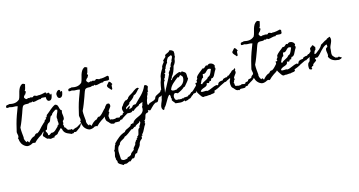

<svg xmlns="http://www.w3.org/2000/svg" viewBox="-199 -1772 6209 3324"><g transform="rotate(-15 2906.0 -110.0)"><path d="M694.3 -706.1Q680.7 -691.4 664.1 -690.9Q647.5 -690.4 631.3 -693.4Q615.2 -696.3 600.1 -695.8Q585 -695.3 574.2 -679.7Q558.6 -683.6 542 -681.2Q525.4 -678.7 507.8 -674.3Q490.2 -669.9 472.7 -666Q455.1 -662.1 437.5 -663.1L420.9 -679.7Q414.1 -668.9 401.9 -666.5Q389.6 -664.1 377.9 -671.9Q357.4 -658.2 336.9 -659.2Q316.4 -660.2 296.9 -660.6Q277.3 -661.1 260.3 -652.8Q243.2 -644.5 231.4 -612.3Q222.7 -589.8 214.8 -566.9Q207 -543.9 199.2 -521.5Q177.7 -462.9 155.8 -405.8Q133.8 -348.6 106.4 -293Q104.5 -249 108.4 -204.1Q112.3 -159.2 117.2 -115.2Q113.3 -103.5 114.7 -90.8Q116.2 -78.1 121.1 -65.4Q126 -52.7 132.8 -41.5Q139.6 -30.3 147.5 -21.5L165 -38.1L189.5 -3.9Q199.2 -16.6 212.4 -30.8Q225.6 -44.9 240.2 -57.1Q254.9 -69.3 271 -77.6Q287.1 -85.9 303.7 -88.9Q310.5 -95.7 316.4 -103.5Q322.3 -111.3 329.1 -116.7Q335.9 -122.1 344.2 -124.5Q352.5 -127 364.3 -123Q395.5 -140.6 419.9 -167.5Q444.3 -194.3 468.8 -221.2Q493.2 -248 520 -270.5Q546.9 -293 583 -301.8Q559.6 -245.1 523.4 -191.9Q487.3 -138.7 442.4 -96.7Q430.7 -83 413.1 -72.3Q405.3 -67.4 396.5 -62Q387.7 -56.6 379.9 -51.8Q353.5 -34.2 329.1 -14.2Q304.7 5.9 282.2 30.3Q279.3 24.4 274.4 22.5Q269.5 20.5 263.2 20.5Q256.8 20.5 250.5 21.5Q244.1 22.5 239.3 21.5Q220.7 35.2 190.9 43.5Q161.1 51.8 137.7 46.9Q130.9 44.9 119.1 39.6Q107.4 34.2 101.6 30.3Q63.5 4.9 44.4 -32.7Q25.4 -70.3 23.4 -115.2L15.6 -123Q28.3 -134.8 31.7 -146.5Q35.2 -158.2 33.7 -170.4Q32.2 -182.6 28.8 -195.8Q25.4 -209 24.4 -222.7Q23.4 -231.4 24.9 -237.3Q26.4 -243.2 28.3 -251Q36.1 -282.2 43 -312Q49.8 -341.8 57.6 -372.1Q77.1 -446.3 103 -519Q128.9 -591.8 157.2 -663.1Q141.6 -668.9 126 -670.4Q110.4 -671.9 94.2 -671.9Q78.1 -671.9 62 -672.9Q45.9 -673.8 30.3 -679.7Q23.4 -682.6 23.4 -683.1Q23.4 -683.6 15.6 -683.6Q10.7 -683.6 2 -682.1Q-6.8 -680.7 -15.6 -680.7Q-24.4 -680.7 -31.7 -682.6Q-39.1 -684.6 -40 -691.4V-701.2Q-39.1 -716.8 -33.2 -722.2Q-27.3 -727.5 -18.6 -729Q-9.8 -730.5 1 -731Q11.7 -731.4 21.5 -737.3Q48.8 -731.4 73.2 -729Q97.7 -726.6 120.6 -729.5Q143.6 -732.4 165.5 -742.2Q187.5 -752 209 -771.5Q224.6 -801.8 232.4 -836.4Q240.2 -871.1 250.5 -904.8Q260.7 -938.5 277.3 -967.3Q293.9 -996.1 328.1 -1015.6Q343.8 -1017.6 355.5 -1011.7Q367.2 -1005.9 378.9 -999Q374 -985.4 371.1 -970.7Q368.2 -956.1 364.7 -941.4Q361.3 -926.8 356.4 -913.1Q351.6 -899.4 341.8 -887.7Q354.5 -882.8 356.4 -876Q358.4 -869.1 354.5 -861.3Q350.6 -853.5 344.7 -844.7Q338.9 -835.9 337.9 -829.1Q327.1 -828.1 319.8 -815.4Q312.5 -802.7 304.7 -795.9Q296.9 -779.3 307.6 -767.6Q318.4 -755.9 327.1 -745.1Q335.9 -742.2 344.7 -744.6Q353.5 -747.1 360.8 -750Q368.2 -752.9 375 -752.9Q381.8 -752.9 387.7 -745.1Q397.5 -755.9 407.2 -754.4Q417 -752.9 426.8 -749.5Q436.5 -746.1 446.3 -746.6Q456.1 -747.1 464.8 -761.7Q476.6 -767.6 486.8 -764.6Q497.1 -761.7 505.9 -757.3Q514.6 -752.9 522.9 -750.5Q531.2 -748 540 -753.9Q554.7 -752 572.8 -752.9Q590.8 -753.9 608.9 -756.8Q627 -759.8 645 -764.2Q663.1 -768.6 677.7 -771.5Q692.4 -762.7 695.3 -755.9Q698.2 -749 696.8 -742.2Q695.3 -735.4 692.9 -727.1Q690.4 -718.8 694.3 -706.1Z M1144.5 -102.5Q1130.9 -79.1 1123.5 -64.9Q1116.2 -50.8 1108.9 -41.5Q1101.6 -32.2 1092.3 -24.9Q1083 -17.6 1066.4 -6.8Q1055.7 2.9 1044.9 9.8Q1036.1 16.6 1027.8 21.5Q1019.5 26.4 1014.6 26.4Q1012.7 26.4 1010.7 25.9Q1008.8 25.4 1006.8 25.4Q1001 25.4 995.6 25.9Q990.2 26.4 986.3 18.6Q983.4 21.5 981.4 25.4Q979.5 29.3 977.5 32.7Q975.6 36.1 972.2 38.1Q968.8 40 962.9 38.1L958 32.2L943.4 44.9Q916 31.2 891.1 22Q866.2 12.7 846.7 0Q827.1 -12.7 813.5 -32.7Q799.8 -52.7 793.9 -87.9Q789.1 -93.8 783.2 -98.1Q777.3 -102.5 769.5 -100.6Q759.8 -84 746.1 -72.3Q732.4 -60.5 718.8 -46.9Q713.9 -42 710.9 -36.1Q708 -30.3 703.1 -25.4Q695.3 -16.6 684.6 -13.2Q673.8 -9.8 663.1 -6.8Q652.3 -3.9 643.1 2.9Q633.8 9.8 629.9 26.4Q618.2 19.5 606.4 22.5Q597.7 24.4 587.9 26.9Q578.1 29.3 568.8 29.8Q559.6 30.3 550.8 27.3Q542 24.4 535.2 14.6Q521.5 20.5 509.8 14.2Q498 7.8 487.8 -3.4Q477.5 -14.6 467.8 -27.3Q458 -40 449.2 -45.9Q443.4 -61.5 449.7 -72.8Q456.1 -84 463.4 -94.2Q470.7 -104.5 473.6 -114.7Q476.6 -125 464.8 -139.6Q474.6 -154.3 482.4 -170.4Q490.2 -186.5 498.5 -202.6Q506.8 -218.8 516.1 -233.9Q525.4 -249 539.1 -259.8Q533.2 -266.6 533.2 -272.9Q533.2 -279.3 536.1 -285.6Q539.1 -292 543 -298.3Q546.9 -304.7 548.8 -310.5L577.1 -324.2L570.3 -347.7Q581.1 -345.7 586.4 -348.6Q591.8 -351.6 594.2 -357.4Q596.7 -363.3 598.1 -370.6Q599.6 -377.9 602.5 -383.8Q607.4 -392.6 617.2 -396.5Q637.7 -412.1 657.7 -429.7Q677.7 -447.3 697.8 -463.9Q717.8 -480.5 739.3 -495.6Q760.7 -510.7 786.1 -521.5Q803.7 -518.6 814 -510.7Q824.2 -502.9 829.6 -492.2Q835 -481.4 837.9 -468.3Q840.8 -455.1 843.8 -442.4Q848.6 -425.8 855.5 -414.1Q862.3 -402.3 878.9 -394.5Q865.2 -371.1 868.2 -348.1Q871.1 -325.2 874 -299.8Q877 -276.4 873.5 -253.9Q870.1 -231.4 844.7 -213.9Q842.8 -207 843.8 -199.2Q844.7 -191.4 844.7 -183.6Q844.7 -175.8 841.8 -168.9Q838.9 -162.1 831.1 -158.2Q839.8 -147.5 840.3 -136.7Q840.8 -126 841.3 -116.2Q841.8 -106.4 846.2 -98.6Q850.6 -90.8 867.2 -86.9Q870.1 -74.2 872.6 -67.9Q875 -61.5 878.4 -57.6Q881.8 -53.7 887.7 -50.3Q893.6 -46.9 903.3 -40Q911.1 -38.1 920.9 -40Q930.7 -42 936.5 -34.2Q941.4 -39.1 948.2 -39.6Q955.1 -40 960.9 -39.1L973.6 -17.6Q984.4 -25.4 998 -31.2Q1011.7 -37.1 1024.4 -41Q1039.1 -44.9 1053.7 -47.9ZM769.5 -436.5Q760.7 -428.7 748 -420.9Q735.4 -413.1 723.1 -404.3Q710.9 -395.5 702.1 -385.3Q693.4 -375 691.4 -361.3Q668.9 -357.4 660.2 -342.8Q651.4 -328.1 645.5 -310.5Q639.6 -293 632.8 -275.9Q626 -258.8 608.4 -249Q602.5 -245.1 597.7 -245.1Q598.6 -245.1 591.8 -241.2Q581.1 -233.4 573.2 -221.7Q565.4 -210 560.1 -196.3Q554.7 -182.6 550.3 -168.5Q545.9 -154.3 542 -142.6Q528.3 -140.6 521.5 -136.7Q514.6 -132.8 513.2 -128.4Q511.7 -124 513.7 -118.2Q515.6 -112.3 519.5 -105.5Q523.4 -99.6 527.8 -91.8Q532.2 -84 535.2 -76.2Q538.1 -68.4 538.6 -60.5Q539.1 -52.7 534.2 -45.9Q547.9 -35.2 560.5 -41.5Q573.2 -47.9 584 -55.7Q587.9 -58.6 592.3 -62Q596.7 -65.4 601.6 -67.4Q624 -62.5 642.6 -70.3Q661.1 -78.1 676.8 -91.8Q692.4 -105.5 707 -121.1Q721.7 -136.7 736.3 -148.4L728.5 -156.2Q746.1 -161.1 753.4 -169.4Q760.7 -177.7 762.7 -188.5Q764.6 -199.2 762.7 -211.4Q760.7 -223.6 759.8 -237.3Q758.8 -245.1 759.3 -252.4Q759.8 -259.8 762.7 -267.6Q754.9 -290 760.3 -310.5Q765.6 -331.1 774.9 -350.1Q784.2 -369.1 793 -388.7Q801.8 -408.2 801.8 -429.7ZM776.4 -720.7Q775.4 -706.1 772 -687Q768.6 -668 761.2 -650.9Q753.9 -633.8 740.7 -622.6Q727.5 -611.3 708 -613.3Q696.3 -614.3 688.5 -619.6Q680.7 -625 676.3 -633.8Q671.9 -642.6 669.4 -652.8Q667 -663.1 667 -672.9V-694.3Q669.9 -707 682.6 -724.1Q695.3 -741.2 710 -749Q724.6 -756.8 736.3 -749.5Q748 -742.2 749 -707Q754.9 -711.9 760.7 -718.3Q766.6 -724.6 776.4 -720.7ZM965.8 -720.7Q964.8 -706.1 961.9 -687Q959 -668 951.2 -650.9Q943.4 -633.8 930.7 -622.6Q918 -611.3 898.4 -613.3Q886.7 -614.3 878.9 -619.6Q871.1 -625 866.7 -633.8Q862.3 -642.6 859.9 -652.8Q857.4 -663.1 857.4 -672.9Q856.4 -675.8 856.9 -684.1Q857.4 -692.4 857.4 -694.3Q860.4 -707 873 -724.1Q885.7 -741.2 900.4 -749Q915 -756.8 926.8 -749.5Q938.5 -742.2 939.5 -707Q945.3 -711.9 951.2 -718.3Q957 -724.6 965.8 -720.7Z M1809.6 -706.1Q1795.9 -691.4 1779.3 -690.9Q1762.7 -690.4 1746.6 -693.4Q1730.5 -696.3 1715.3 -695.8Q1700.2 -695.3 1689.5 -679.7Q1673.8 -683.6 1657.2 -681.2Q1640.6 -678.7 1623 -674.3Q1605.5 -669.9 1587.9 -666Q1570.3 -662.1 1552.7 -663.1L1536.1 -679.7Q1529.3 -668.9 1517.1 -666.5Q1504.9 -664.1 1493.2 -671.9Q1472.7 -658.2 1452.1 -659.2Q1431.6 -660.2 1412.1 -660.6Q1392.6 -661.1 1375.5 -652.8Q1358.4 -644.5 1346.7 -612.3Q1337.9 -589.8 1330.1 -566.9Q1322.3 -543.9 1314.5 -521.5Q1293 -462.9 1271 -405.8Q1249 -348.6 1221.7 -293Q1219.7 -249 1223.6 -204.1Q1227.5 -159.2 1232.4 -115.2Q1228.5 -103.5 1230 -90.8Q1231.4 -78.1 1236.3 -65.4Q1241.2 -52.7 1248 -41.5Q1254.9 -30.3 1262.7 -21.5L1280.3 -38.1L1304.7 -3.9Q1314.5 -16.6 1327.6 -30.8Q1340.8 -44.9 1355.5 -57.1Q1370.1 -69.3 1386.2 -77.6Q1402.3 -85.9 1418.9 -88.9Q1425.8 -95.7 1431.6 -103.5Q1437.5 -111.3 1444.3 -116.7Q1451.2 -122.1 1459.5 -124.5Q1467.8 -127 1479.5 -123Q1510.7 -140.6 1535.2 -167.5Q1559.6 -194.3 1584 -221.2Q1608.4 -248 1635.3 -270.5Q1662.1 -293 1698.2 -301.8Q1674.8 -245.1 1638.7 -191.9Q1602.5 -138.7 1557.6 -96.7Q1545.9 -83 1528.3 -72.3Q1520.5 -67.4 1511.7 -62Q1502.9 -56.6 1495.1 -51.8Q1468.8 -34.2 1444.3 -14.2Q1419.9 5.9 1397.5 30.3Q1394.5 24.4 1389.6 22.5Q1384.8 20.5 1378.4 20.5Q1372.1 20.5 1365.7 21.5Q1359.4 22.5 1354.5 21.5Q1335.9 35.2 1306.2 43.5Q1276.4 51.8 1252.9 46.9Q1246.1 44.9 1234.4 39.6Q1222.7 34.2 1216.8 30.3Q1178.7 4.9 1159.7 -32.7Q1140.6 -70.3 1138.7 -115.2L1130.9 -123Q1143.6 -134.8 1147 -146.5Q1150.4 -158.2 1148.9 -170.4Q1147.5 -182.6 1144 -195.8Q1140.6 -209 1139.6 -222.7Q1138.7 -231.4 1140.1 -237.3Q1141.6 -243.2 1143.6 -251Q1151.4 -282.2 1158.2 -312Q1165 -341.8 1172.9 -372.1Q1192.4 -446.3 1218.3 -519Q1244.1 -591.8 1272.5 -663.1Q1256.8 -668.9 1241.2 -670.4Q1225.6 -671.9 1209.5 -671.9Q1193.4 -671.9 1177.2 -672.9Q1161.1 -673.8 1145.5 -679.7Q1138.7 -682.6 1138.7 -683.1Q1138.7 -683.6 1130.9 -683.6Q1126 -683.6 1117.2 -682.1Q1108.4 -680.7 1099.6 -680.7Q1090.8 -680.7 1083.5 -682.6Q1076.2 -684.6 1075.2 -691.4V-701.2Q1076.2 -716.8 1082 -722.2Q1087.9 -727.5 1096.7 -729Q1105.5 -730.5 1116.2 -731Q1127 -731.4 1136.7 -737.3Q1164.1 -731.4 1188.5 -729Q1212.9 -726.6 1235.8 -729.5Q1258.8 -732.4 1280.8 -742.2Q1302.7 -752 1324.2 -771.5Q1339.8 -801.8 1347.7 -836.4Q1355.5 -871.1 1365.7 -904.8Q1376 -938.5 1392.6 -967.3Q1409.2 -996.1 1443.4 -1015.6Q1459 -1017.6 1470.7 -1011.7Q1482.4 -1005.9 1494.1 -999Q1489.3 -985.4 1486.3 -970.7Q1483.4 -956.1 1480 -941.4Q1476.6 -926.8 1471.7 -913.1Q1466.8 -899.4 1457 -887.7Q1469.7 -882.8 1471.7 -876Q1473.6 -869.1 1469.7 -861.3Q1465.8 -853.5 1460 -844.7Q1454.1 -835.9 1453.1 -829.1Q1442.4 -828.1 1435.1 -815.4Q1427.7 -802.7 1419.9 -795.9Q1412.1 -779.3 1422.9 -767.6Q1433.6 -755.9 1442.4 -745.1Q1451.2 -742.2 1460 -744.6Q1468.8 -747.1 1476.1 -750Q1483.4 -752.9 1490.2 -752.9Q1497.1 -752.9 1502.9 -745.1Q1512.7 -755.9 1522.5 -754.4Q1532.2 -752.9 1542 -749.5Q1551.8 -746.1 1561.5 -746.6Q1571.3 -747.1 1580.1 -761.7Q1591.8 -767.6 1602.1 -764.6Q1612.3 -761.7 1621.1 -757.3Q1629.9 -752.9 1638.2 -750.5Q1646.5 -748 1655.3 -753.9Q1669.9 -752 1688 -752.9Q1706.1 -753.9 1724.1 -756.8Q1742.2 -759.8 1760.3 -764.2Q1778.3 -768.6 1793 -771.5Q1807.6 -762.7 1810.5 -755.9Q1813.5 -749 1812 -742.2Q1810.5 -735.4 1808.1 -727.1Q1805.7 -718.8 1809.6 -706.1Z M1839.8 -609.4Q1822.3 -602.5 1820.3 -588.9Q1818.4 -575.2 1818.8 -560.5Q1819.3 -545.9 1817.4 -533.2Q1815.4 -520.5 1797.9 -516.6Q1791 -528.3 1780.8 -538.6Q1770.5 -548.8 1760.7 -559.1Q1751 -569.3 1745.1 -581.1Q1739.3 -592.8 1741.2 -609.4L1790 -666Q1801.8 -662.1 1808.6 -656.2Q1815.4 -650.4 1820.3 -642.6Q1825.2 -634.8 1829.6 -626.5Q1834 -618.2 1839.8 -609.4ZM2029.3 -171.9Q2030.3 -150.4 2025.9 -141.6Q2021.5 -132.8 2015.6 -127.4Q2009.8 -122.1 2005.4 -115.7Q2001 -109.4 2001 -93.8Q1978.5 -69.3 1964.8 -58.1Q1951.2 -46.9 1938.5 -39.6Q1925.8 -32.2 1910.2 -23.4Q1894.5 -14.6 1867.2 3.9L1860.4 4.9Q1857.4 19.5 1850.1 22Q1842.8 24.4 1833.5 24.4Q1824.2 24.4 1815.4 26.4Q1806.6 28.3 1800.8 43Q1784.2 47.9 1772.5 46.9Q1760.7 45.9 1742.2 45.9Q1736.3 45.9 1727.1 44.9Q1717.8 43.9 1711.9 45.9Q1708 46.9 1703.6 51.3Q1699.2 55.7 1694.3 58.6Q1689.5 61.5 1684.6 61Q1679.7 60.5 1675.8 52.7Q1664.1 55.7 1654.3 52.7Q1644.5 49.8 1635.7 43Q1627 36.1 1619.6 26.9Q1612.3 17.6 1605.5 9.8Q1600.6 3.9 1594.7 -1Q1588.9 -5.9 1584 -10.7Q1573.2 -21.5 1568.4 -38.1Q1563.5 -54.7 1562.5 -72.3Q1561.5 -89.8 1563.5 -107.4Q1565.4 -125 1569.3 -138.7Q1578.1 -147.5 1581.5 -158.7Q1585 -169.9 1587.4 -181.6Q1589.8 -193.4 1593.3 -204.6Q1596.7 -215.8 1605.5 -224.6Q1605.5 -237.3 1609.9 -248Q1614.3 -258.8 1621.6 -268.6Q1628.9 -278.3 1638.2 -286.6Q1647.5 -294.9 1655.3 -302.7Q1663.1 -302.7 1670.9 -303.2Q1678.7 -303.7 1685.5 -302.2Q1692.4 -300.8 1697.3 -296.4Q1702.1 -292 1705.1 -282.2Q1711.9 -255.9 1701.7 -239.7Q1691.4 -223.6 1678.7 -209Q1666 -194.3 1658.2 -178.7Q1650.4 -163.1 1662.1 -138.7Q1651.4 -138.7 1647.9 -132.8Q1644.5 -127 1643.1 -119.6Q1641.6 -112.3 1638.7 -105.5Q1635.7 -98.6 1627 -95.7Q1632.8 -89.8 1633.3 -75.2Q1633.8 -60.5 1636.2 -47.4Q1638.7 -34.2 1645 -26.4Q1651.4 -18.6 1668.9 -25.4Q1681.6 -14.6 1699.7 -16.6Q1717.8 -18.6 1733.4 -17.6Q1747.1 -26.4 1756.8 -26.9Q1766.6 -27.3 1775.4 -24.9Q1784.2 -22.5 1793.9 -20.5Q1803.7 -18.6 1817.4 -23.4Q1821.3 -40 1831.1 -43Q1840.8 -45.9 1850.6 -46.4Q1860.4 -46.9 1868.7 -49.8Q1877 -52.7 1879.9 -69.3Q1887.7 -79.1 1898.4 -80.6Q1909.2 -82 1920.4 -84Q1931.6 -85.9 1940.9 -92.3Q1950.2 -98.6 1954.1 -117.2Q1970.7 -129.9 1978 -136.2Q1985.4 -142.6 1990.2 -146.5Q1995.1 -150.4 2002.9 -155.3Q2010.7 -160.2 2029.3 -171.9Z M2654.3 -279.3Q2643.6 -265.6 2637.7 -249Q2631.8 -232.4 2623.5 -217.8Q2615.2 -203.1 2603 -193.4Q2590.8 -183.6 2569.3 -184.6Q2553.7 -178.7 2546.4 -163.6Q2539.1 -148.4 2532.2 -133.3Q2525.4 -118.2 2514.6 -108.9Q2503.9 -99.6 2482.4 -106.4Q2455.1 -94.7 2433.1 -75.7Q2411.1 -56.6 2391.6 -36.1Q2384.8 -29.3 2376 -19Q2367.2 -8.8 2359.4 -3.9Q2352.5 0 2345.7 -2.9Q2338.9 -5.9 2333 -9.3Q2327.1 -12.7 2321.8 -12.7Q2316.4 -12.7 2312.5 -3.9Q2319.3 9.8 2315.4 15.1Q2311.5 20.5 2302.7 23.4Q2293.9 26.4 2284.2 28.3Q2274.4 30.3 2268.6 35.2Q2256.8 45.9 2252 61.5Q2247.1 77.1 2243.2 92.8Q2239.3 108.4 2231.9 122.6Q2224.6 136.7 2208 144.5Q2217.8 151.4 2216.3 158.2Q2214.8 165 2210.9 172.4Q2207 179.7 2205.6 186.5Q2204.1 193.4 2212.9 200.2Q2198.2 218.8 2187 240.2Q2175.8 261.7 2165 283.7Q2154.3 305.7 2142.1 326.7Q2129.9 347.7 2111.3 364.3L2114.3 387.7Q2099.6 383.8 2096.2 388.7Q2092.8 393.6 2092.8 402.3Q2092.8 411.1 2093.3 420.4Q2093.8 429.7 2086.9 434.6Q2084 438.5 2080.6 440.4Q2077.1 442.4 2074.2 445.3Q2043 468.8 2031.2 504.9Q2029.3 510.7 2028.3 516.6Q2027.3 522.5 2025.4 529.3Q2020.5 543 2009.8 557.6Q1999 572.3 1986.3 587.9Q1973.6 603.5 1961.9 620.6Q1950.2 637.7 1943.4 655.3Q1927.7 653.3 1918.5 658.7Q1909.2 664.1 1903.3 673.3Q1897.5 682.6 1893.6 693.4Q1889.6 704.1 1883.3 712.4Q1877 720.7 1866.7 725.1Q1856.4 729.5 1839.8 724.6L1795.9 764.6Q1784.2 757.8 1772.9 761.7Q1761.7 765.6 1750.5 772.5Q1739.3 779.3 1728 783.2Q1716.8 787.1 1704.1 780.3Q1697.3 788.1 1692.4 788.6Q1687.5 789.1 1680.7 780.3L1666 795.9Q1654.3 786.1 1637.2 777.8Q1620.1 769.5 1605.5 759.3Q1590.8 749 1582 735.8Q1573.2 722.7 1579.1 702.1Q1577.1 696.3 1572.8 689.5Q1568.4 682.6 1565.4 675.3Q1562.5 668 1561.5 660.6Q1560.5 653.3 1565.4 647.5Q1556.6 630.9 1559.1 613.8Q1561.5 596.7 1566.4 580.1Q1571.3 563.5 1574.2 546.9Q1577.1 530.3 1568.4 513.7Q1580.1 504.9 1585.4 491.2Q1590.8 477.5 1595.2 462.9Q1599.6 448.2 1604.5 434.6Q1609.4 420.9 1621.1 412.1L1620.1 396.5Q1666 347.7 1717.3 307.1Q1768.6 266.6 1833 247.1Q1845.7 224.6 1866.2 214.4Q1886.7 204.1 1907.7 195.8Q1928.7 187.5 1946.3 175.3Q1963.9 163.1 1972.7 136.7Q1977.5 147.5 1982.4 146Q1987.3 144.5 1992.7 141.1Q1998 137.7 2002.9 136.2Q2007.8 134.8 2012.7 144.5Q2022.5 115.2 2044.4 97.7Q2066.4 80.1 2093.3 66.9Q2120.1 53.7 2147.5 41.5Q2174.8 29.3 2195.8 11.7Q2216.8 -5.9 2227.5 -31.7Q2238.3 -57.6 2232.4 -98.6Q2241.2 -104.5 2244.1 -113.8Q2247.1 -123 2248.5 -132.8Q2250 -142.6 2252.9 -150.4Q2255.9 -158.2 2265.6 -161.1Q2258.8 -171.9 2249 -170.9Q2239.3 -169.9 2229 -165Q2218.8 -160.2 2210 -155.3Q2201.2 -150.4 2195.3 -153.3Q2192.4 -139.6 2183.1 -133.8Q2173.8 -127.9 2163.1 -123.5Q2152.3 -119.1 2140.6 -114.3Q2128.9 -109.4 2122.1 -98.6Q2113.3 -102.5 2106 -95.2Q2098.6 -87.9 2091.3 -79.6Q2084 -71.3 2075.2 -67.4Q2066.4 -63.5 2054.7 -75.2Q2048.8 -59.6 2035.6 -54.7Q2022.5 -49.8 2006.8 -49.8Q1991.2 -49.8 1975.1 -51.8Q1959 -53.7 1946.3 -50.8L1929.7 -67.4Q1927.7 -62.5 1923.3 -59.6Q1918.9 -56.6 1914.1 -58.6Q1906.2 -75.2 1898.9 -94.2Q1891.6 -113.3 1889.2 -132.3Q1886.7 -151.4 1892.6 -169.4Q1898.4 -187.5 1916 -201.2Q1943.4 -251 1987.3 -279.3Q1992.2 -275.4 1998 -276.9Q2003.9 -278.3 2010.3 -281.7Q2016.6 -285.2 2022.5 -289.6Q2028.3 -293.9 2033.2 -294.9Q2036.1 -305.7 2044.4 -315.4Q2052.7 -325.2 2063 -333Q2073.2 -340.8 2084.5 -347.2Q2095.7 -353.5 2105.5 -358.4Q2124 -367.2 2140.1 -380.4Q2156.2 -393.6 2172.9 -405.8Q2189.5 -418 2207 -426.8Q2224.6 -435.5 2247.1 -435.5L2264.6 -419.9Q2248 -410.2 2235.8 -396Q2223.6 -381.8 2210.9 -367.7Q2198.2 -353.5 2183.6 -341.8Q2168.9 -330.1 2147.5 -326.2Q2129.9 -292 2100.1 -268.1Q2070.3 -244.1 2039.1 -223.6Q2039.1 -209 2030.3 -200.2Q2021.5 -191.4 2009.8 -184.6Q1998 -177.7 1986.3 -172.4Q1974.6 -167 1967.3 -158.7Q1960 -150.4 1960 -138.2Q1960 -126 1972.7 -106.4Q1984.4 -112.3 2001 -114.3Q2017.6 -116.2 2033.2 -119.6Q2048.8 -123 2061 -130.4Q2073.2 -137.7 2078.1 -153.3Q2091.8 -165 2107.4 -168Q2123 -170.9 2139.6 -168.9Q2171.9 -204.1 2204.6 -233.9Q2237.3 -263.7 2266.6 -294.9Q2295.9 -326.2 2320.8 -361.8Q2345.7 -397.5 2364.3 -444.3Q2383.8 -450.2 2399.4 -439.5Q2415 -428.7 2421.9 -412.1Q2419.9 -400.4 2415.5 -390.1Q2411.1 -379.9 2407.7 -370.6Q2404.3 -361.3 2402.8 -350.6Q2401.4 -339.8 2406.2 -326.2Q2398.4 -328.1 2394 -321.3Q2389.6 -314.5 2384.8 -309.6Q2387.7 -296.9 2383.8 -286.6Q2379.9 -276.4 2374 -267.1Q2368.2 -257.8 2363.8 -247.1Q2359.4 -236.3 2361.3 -223.6Q2347.7 -198.2 2341.3 -170.4Q2335 -142.6 2333 -114.3L2350.6 -98.6Q2363.3 -117.2 2382.3 -125Q2401.4 -132.8 2420.9 -138.2Q2440.4 -143.6 2459 -150.9Q2477.5 -158.2 2491.2 -176.8Q2497.1 -205.1 2515.6 -217.3Q2534.2 -229.5 2554.7 -238.3Q2575.2 -247.1 2594.2 -258.3Q2613.3 -269.5 2621.1 -294.9H2645.5Q2643.6 -290 2647.5 -286.1Q2651.4 -282.2 2654.3 -279.3ZM2114.3 153.3Q2104.5 159.2 2092.8 164.1Q2081.1 168.9 2069.3 174.8Q2057.6 180.7 2047.9 188.5Q2038.1 196.3 2033.2 208Q2022.5 202.1 2013.2 207.5Q2003.9 212.9 1995.1 220.2Q1986.3 227.5 1977.1 232.4Q1967.8 237.3 1957 231.4Q1938.5 243.2 1921.4 256.8Q1904.3 270.5 1886.7 283.7Q1869.1 296.9 1850.1 308.1Q1831.1 319.3 1809.6 325.2Q1798.8 342.8 1781.2 353Q1763.7 363.3 1745.6 373Q1727.5 382.8 1712.9 396.5Q1698.2 410.2 1694.3 434.6Q1664.1 454.1 1652.8 484.9Q1641.6 515.6 1640.6 550.3Q1639.6 585 1643.6 620.6Q1647.5 656.2 1647.5 685.5Q1660.2 700.2 1672.9 706.1Q1685.5 711.9 1699.2 711.9Q1712.9 711.9 1727.1 708.5Q1741.2 705.1 1757.8 702.1Q1761.7 687.5 1772 683.1Q1782.2 678.7 1793.5 676.8Q1804.7 674.8 1814 671.4Q1823.2 668 1824.2 655.3L1833 663.1Q1834 647.5 1841.8 637.2Q1849.6 627 1860.4 618.2Q1871.1 609.4 1883.3 601.6Q1895.5 593.8 1904.3 584Q1902.3 565.4 1911.1 552.7Q1919.9 540 1930.7 529.3Q1941.4 518.6 1949.7 505.9Q1958 493.2 1956.1 473.6Q1965.8 469.7 1969.7 460.9Q1973.6 452.1 1977.5 444.3Q1981.4 436.5 1987.8 432.6Q1994.1 428.7 2007.8 434.6Q1994.1 423.8 1996.6 418Q1999 412.1 2005.9 407.7Q2012.7 403.3 2018.6 397.5Q2024.4 391.6 2018.6 379.9Q2042 370.1 2048.8 351.6Q2055.7 333 2059.1 312Q2062.5 291 2069.3 271Q2076.2 251 2099.6 239.3Q2097.7 221.7 2106 208.5Q2114.3 195.3 2122.6 183.6Q2130.9 171.9 2134.3 159.2Q2137.7 146.5 2127 128.9Z M3325.2 -265.6Q3323.2 -239.3 3311 -218.8Q3298.8 -198.2 3281.2 -181.2Q3263.7 -164.1 3243.2 -148.9Q3222.7 -133.8 3206.1 -117.2Q3209 -96.7 3200.2 -92.8Q3191.4 -88.9 3179.2 -88.4Q3167 -87.9 3154.8 -85.4Q3142.6 -83 3138.7 -65.4Q3125 -65.4 3116.2 -56.6Q3107.4 -47.9 3098.6 -38.6Q3089.8 -29.3 3078.6 -22.9Q3067.4 -16.6 3049.8 -19.5Q3044.9 -9.8 3037.1 -6.8Q3029.3 -3.9 3020.5 -2.9Q3011.7 -2 3003.4 0Q2995.1 2 2989.3 9.8L2974.6 -11.7Q2932.6 6.8 2893.1 3.9Q2853.5 1 2809.6 -4.9Q2803.7 -15.6 2796.4 -24.4Q2789.1 -33.2 2781.7 -42Q2774.4 -50.8 2768.1 -59.6Q2761.7 -68.4 2757.8 -80.1L2772.5 -94.7L2757.8 -109.4Q2757.8 -117.2 2758.8 -127Q2759.8 -136.7 2759.3 -146Q2758.8 -155.3 2755.4 -163.6Q2752 -171.9 2742.2 -176.8Q2719.7 -155.3 2703.6 -129.4Q2687.5 -103.5 2672.4 -76.2Q2657.2 -48.8 2640.6 -22.5Q2624 3.9 2600.6 25.4Q2605.5 40 2597.7 44.9Q2589.8 49.8 2578.1 54.7Q2559.6 36.1 2556.2 16.1Q2552.7 -3.9 2557.6 -25.4Q2562.5 -46.9 2571.8 -67.9Q2581.1 -88.9 2588.9 -108.4Q2593.8 -120.1 2596.2 -130.9Q2598.6 -141.6 2600.6 -154.3Q2602.5 -162.1 2605 -169.4Q2607.4 -176.8 2609.4 -184.6Q2613.3 -201.2 2616.7 -216.3Q2620.1 -231.4 2622.1 -248Q2631.8 -305.7 2641.1 -363.8Q2650.4 -421.9 2672.9 -475.6Q2676.8 -527.3 2698.2 -570.3Q2719.7 -613.3 2748 -655.3Q2744.1 -666 2749.5 -679.2Q2754.9 -692.4 2764.2 -705.6Q2773.4 -718.8 2783.7 -731Q2793.9 -743.2 2799.8 -752Q2788.1 -767.6 2796.4 -778.3Q2804.7 -789.1 2818.4 -799.8Q2832 -810.5 2843.3 -822.3Q2854.5 -834 2848.6 -850.6Q2854.5 -863.3 2868.2 -870.1Q2881.8 -877 2896.5 -882.8Q2911.1 -888.7 2922.9 -896Q2934.6 -903.3 2936.5 -917Q2961.9 -918 2979.5 -908.7Q2997.1 -899.4 3011.7 -879.9Q3010.7 -873 3011.7 -863.8Q3012.7 -854.5 3012.7 -845.2Q3012.7 -835.9 3011.2 -827.6Q3009.8 -819.3 3003.9 -813.5Q3011.7 -807.6 3010.3 -798.3Q3008.8 -789.1 3004.4 -779.3Q3000 -769.5 2995.1 -759.8Q2990.2 -750 2990.2 -742.2Q2989.3 -714.8 2976.1 -687Q2962.9 -659.2 2944.3 -639.6Q2932.6 -590.8 2914.1 -545.4Q2895.5 -500 2862.3 -460.9Q2866.2 -452.1 2860.8 -445.8Q2855.5 -439.5 2849.1 -433.1Q2842.8 -426.8 2840.3 -420.9Q2837.9 -415 2847.7 -408.2Q2876 -452.1 2919.4 -475.6Q2962.9 -499 3011.7 -512.7Q3018.6 -505.9 3025.9 -503.4Q3033.2 -501 3041 -498Q3046.9 -509.8 3054.7 -509.8Q3062.5 -509.8 3070.3 -504.4Q3078.1 -499 3086.4 -492.2Q3094.7 -485.4 3101.6 -483.4Q3116.2 -472.7 3120.1 -458Q3124 -443.4 3124 -427.2Q3124 -411.1 3124 -394.5Q3124 -377.9 3130.9 -364.3Q3113.3 -329.1 3086.4 -298.8Q3059.6 -268.6 3034.2 -237.3L3026.4 -244.1Q2999 -217.8 2963.4 -196.8Q2927.7 -175.8 2892.6 -162.1Q2878.9 -168.9 2867.2 -174.3Q2855.5 -179.7 2838.9 -176.8Q2816.4 -160.2 2811.5 -132.8Q2806.6 -105.5 2817.4 -80.1Q2824.2 -63.5 2834 -59.6Q2843.8 -55.7 2855 -56.2Q2866.2 -56.6 2877.4 -57.1Q2888.7 -57.6 2899.4 -49.8L2907.2 -56.6Q2914.1 -47.9 2920.4 -48.8Q2926.8 -49.8 2933.6 -53.2Q2940.4 -56.6 2946.8 -58.1Q2953.1 -59.6 2959 -49.8Q2968.8 -62.5 2983.9 -63.5Q2999 -64.5 3014.2 -64Q3029.3 -63.5 3043 -66.4Q3056.6 -69.3 3064.5 -86.9Q3079.1 -84 3087.4 -89.8Q3095.7 -95.7 3103 -103Q3110.4 -110.4 3117.7 -117.2Q3125 -124 3138.7 -124Q3154.3 -134.8 3168 -147.9Q3181.6 -161.1 3194.8 -174.3Q3208 -187.5 3221.2 -200.2Q3234.4 -212.9 3251 -221.7Q3260.7 -222.7 3268.6 -231.4Q3276.4 -240.2 3284.7 -249Q3293 -257.8 3302.7 -263.7Q3312.5 -269.5 3325.2 -265.6ZM2886.7 -805.7Q2881.8 -799.8 2874.5 -789.1Q2867.2 -778.3 2861.3 -766.1Q2855.5 -753.9 2852.1 -741.7Q2848.6 -729.5 2851.6 -721.7Q2844.7 -716.8 2835.4 -705.6Q2826.2 -694.3 2818.4 -681.2Q2810.5 -668 2805.2 -654.8Q2799.8 -641.6 2801.8 -632.8Q2786.1 -626 2784.2 -613.8Q2782.2 -601.6 2781.7 -589.4Q2781.2 -577.1 2776.9 -566.9Q2772.5 -556.6 2752 -553.7L2763.7 -535.2Q2764.6 -527.3 2763.7 -523.9Q2762.7 -520.5 2759.8 -518.1Q2756.8 -515.6 2753.4 -513.2Q2750 -510.7 2747.1 -505.9Q2756.8 -498 2752.4 -492.2Q2748 -486.3 2740.7 -479.5Q2733.4 -472.7 2728.5 -462.9Q2723.6 -453.1 2732.4 -438.5Q2715.8 -423.8 2708.5 -397.9Q2701.2 -372.1 2697.3 -342.3Q2693.4 -312.5 2690.4 -282.2Q2687.5 -252 2680.7 -227.5Q2717.8 -302.7 2757.8 -374Q2797.9 -445.3 2832 -521.5Q2827.1 -538.1 2835 -550.3Q2842.8 -562.5 2852.5 -573.7Q2862.3 -585 2869.1 -595.2Q2876 -605.5 2869.1 -618.2Q2874 -623 2879.4 -628.4Q2884.8 -633.8 2892.6 -632.8Q2890.6 -641.6 2894 -654.8Q2897.5 -668 2903.3 -681.2Q2909.2 -694.3 2916.5 -705.6Q2923.8 -716.8 2931.6 -721.7Q2928.7 -734.4 2936.5 -749.5Q2944.3 -764.6 2951.2 -779.3Q2958 -793.9 2959 -807.6Q2960 -821.3 2944.3 -831.1ZM3049.8 -416Q3043.9 -423.8 3038.1 -431.2Q3032.2 -438.5 3026.4 -446.3Q3015.6 -459 3009.8 -454.6Q3003.9 -450.2 2997.6 -441.9Q2991.2 -433.6 2982.4 -427.2Q2973.6 -420.9 2959 -430.7Q2936.5 -412.1 2911.6 -392.6Q2886.7 -373 2863.8 -351.6Q2840.8 -330.1 2822.8 -305.2Q2804.7 -280.3 2795.9 -250Q2805.7 -234.4 2818.8 -230.5Q2832 -226.6 2844.7 -227.1Q2857.4 -227.5 2868.2 -229.5Q2878.9 -231.4 2884.8 -228.5Q2896.5 -238.3 2909.7 -244.1Q2922.9 -250 2937 -255.4Q2951.2 -260.7 2964.4 -266.6Q2977.5 -272.5 2989.3 -281.2Q3021.5 -304.7 3037.6 -340.8Q3053.7 -377 3049.8 -416Z M3959 -298.8Q3950.2 -290 3945.8 -285.2Q3941.4 -280.3 3938 -275.9Q3934.6 -271.5 3930.2 -266.6Q3925.8 -261.7 3917 -252Q3909.2 -244.1 3902.3 -235.4Q3895.5 -226.6 3886.7 -219.7Q3875 -222.7 3868.7 -216.8Q3862.3 -210.9 3856.9 -203.6Q3851.6 -196.3 3847.2 -189.9Q3842.8 -183.6 3835.9 -184.6Q3812.5 -171.9 3789.1 -162.6Q3765.6 -153.3 3744.1 -135.7L3736.3 -143.6L3634.8 -94.7Q3629.9 -92.8 3625 -88.9Q3620.1 -85 3615.2 -82Q3593.8 -70.3 3570.8 -61Q3547.9 -51.8 3525.4 -43.9L3512.7 -40Q3520.5 -20.5 3512.7 -12.7Q3504.9 -4.9 3490.2 -1.5Q3475.6 2 3458 2.9Q3440.4 3.9 3430.7 9.8Q3418.9 7.8 3406.7 8.3Q3394.5 8.8 3381.8 10.7Q3368.2 12.7 3356.4 12.7Q3344.7 12.7 3331.1 9.8H3329.1Q3312.5 17.6 3300.3 13.2Q3288.1 8.8 3278.3 -1.5Q3268.6 -11.7 3260.3 -25.9Q3252 -40 3243.2 -51.8Q3237.3 -59.6 3228.5 -74.2Q3219.7 -88.9 3213.4 -105.5Q3207 -122.1 3205.6 -139.2Q3204.1 -156.2 3212.9 -168.9Q3221.7 -181.6 3227.1 -196.3Q3232.4 -210.9 3232.4 -230.5Q3232.4 -237.3 3231.9 -243.2Q3231.4 -249 3231.4 -255.9Q3236.3 -255.9 3242.2 -255.4Q3248 -254.9 3253.4 -255.4Q3258.8 -255.9 3262.2 -259.3Q3265.6 -262.7 3265.6 -271.5Q3265.6 -276.4 3262.2 -279.3Q3258.8 -282.2 3257.8 -285.2Q3263.7 -293.9 3269 -299.3Q3274.4 -304.7 3278.3 -310.1Q3282.2 -315.4 3284.2 -322.8Q3286.1 -330.1 3283.2 -342.8Q3294.9 -363.3 3311 -379.4Q3327.1 -395.5 3344.7 -409.7Q3362.3 -423.8 3380.9 -437.5Q3399.4 -451.2 3416 -466.8Q3434.6 -459 3445.8 -466.8Q3457 -474.6 3465.8 -483.9Q3474.6 -493.2 3483.4 -499Q3492.2 -504.9 3506.8 -494.1L3508.8 -492.2Q3535.2 -518.6 3562 -515.6Q3588.9 -512.7 3607.9 -498Q3627 -483.4 3632.8 -464.4Q3638.7 -445.3 3622.1 -438.5Q3632.8 -427.7 3632.8 -413.1Q3632.8 -398.4 3625 -387.7Q3616.2 -376 3609.9 -363.8Q3603.5 -351.6 3596.7 -337.9Q3586.9 -315.4 3575.2 -295.4Q3563.5 -275.4 3542 -261.7Q3524.4 -266.6 3518.1 -257.8Q3511.7 -249 3508.8 -238.8Q3505.9 -228.5 3502 -222.7Q3498 -216.8 3485.4 -226.6L3483.4 -228.5L3481.4 -226.6Q3473.6 -218.8 3469.2 -209Q3464.8 -199.2 3457 -194.3Q3448.2 -197.3 3438.5 -199.2Q3428.7 -201.2 3419.9 -203.1Q3419.9 -182.6 3412.1 -170.9Q3404.3 -159.2 3392.1 -151.9Q3379.9 -144.5 3364.3 -140.1Q3348.6 -135.7 3333.5 -129.4Q3318.4 -123 3305.2 -113.8Q3292 -104.5 3284.2 -87.9Q3293.9 -77.1 3308.6 -75.7Q3323.2 -74.2 3338.9 -75.7Q3354.5 -77.1 3369.6 -77.1Q3384.8 -77.1 3396.5 -69.3L3397.5 -68.4L3398.4 -69.3Q3421.9 -72.3 3443.8 -80.6Q3465.8 -88.9 3486.8 -98.1Q3507.8 -107.4 3529.8 -115.7Q3551.8 -124 3575.2 -127.9Q3580.1 -120.1 3588.4 -119.1Q3596.7 -118.2 3604.5 -120.1L3605.5 -122.1Q3607.4 -128.9 3609.4 -134.3Q3611.3 -139.6 3615.2 -146.5Q3622.1 -157.2 3631.8 -163.1Q3641.6 -168.9 3652.8 -171.9Q3664.1 -174.8 3676.8 -175.8Q3689.5 -176.8 3702.1 -178.7H3704.1L3705.1 -181.6Q3709 -193.4 3715.3 -197.8Q3721.7 -202.1 3729 -204.1Q3736.3 -206.1 3744.6 -207Q3752.9 -208 3760.7 -212.9Q3778.3 -207 3790 -216.8Q3801.8 -226.6 3812.5 -237.3L3820.3 -227.5L3823.2 -231.4Q3837.9 -245.1 3845.2 -252Q3852.5 -258.8 3859.4 -264.2Q3866.2 -269.5 3875.5 -274.9Q3884.8 -280.3 3901.4 -291Q3915 -299.8 3928.2 -308.6Q3941.4 -317.4 3954.1 -328.1Q3959 -326.2 3959 -320.8Q3959 -315.4 3959 -310.5Q3958 -308.6 3957.5 -304.7Q3957 -300.8 3959 -298.8ZM3554.7 -420.9Q3553.7 -421.9 3553.2 -421.9Q3552.7 -421.9 3551.8 -422.9Q3531.2 -433.6 3517.6 -433.1Q3503.9 -432.6 3492.7 -425.3Q3481.4 -418 3472.2 -406.7Q3462.9 -395.5 3452.6 -386.2Q3442.4 -377 3428.7 -372.1Q3415 -367.2 3395.5 -373Q3392.6 -357.4 3390.1 -342.3Q3387.7 -327.1 3386.7 -311.5Q3370.1 -305.7 3360.8 -294.9Q3351.6 -284.2 3345.2 -271.5Q3338.9 -258.8 3333.5 -244.6Q3328.1 -230.5 3319.3 -217.8L3323.2 -212.9Q3327.1 -214.8 3332 -210Q3336.9 -205.1 3338.9 -203.1Q3349.6 -218.8 3367.7 -229.5Q3385.7 -240.2 3404.8 -249.5Q3423.8 -258.8 3441.4 -269.5Q3459 -280.3 3467.8 -297.9Q3499 -306.6 3514.6 -333Q3530.3 -359.4 3541 -387.7Q3543 -393.6 3548.3 -404.8Q3553.7 -416 3554.7 -420.9Z M4086.9 -609.4Q4069.3 -602.5 4067.4 -588.9Q4065.4 -575.2 4065.9 -560.5Q4066.4 -545.9 4064.5 -533.2Q4062.5 -520.5 4044.9 -516.6Q4038.1 -528.3 4027.8 -538.6Q4017.6 -548.8 4007.8 -559.1Q3998 -569.3 3992.2 -581.1Q3986.3 -592.8 3988.3 -609.4L4037.1 -666Q4048.8 -662.1 4055.7 -656.2Q4062.5 -650.4 4067.4 -642.6Q4072.3 -634.8 4076.7 -626.5Q4081.1 -618.2 4086.9 -609.4ZM4276.4 -171.9Q4277.3 -150.4 4272.9 -141.6Q4268.6 -132.8 4262.7 -127.4Q4256.8 -122.1 4252.4 -115.7Q4248 -109.4 4248 -93.8Q4225.6 -69.3 4211.9 -58.1Q4198.2 -46.9 4185.5 -39.6Q4172.9 -32.2 4157.2 -23.4Q4141.6 -14.6 4114.3 3.9L4107.4 4.9Q4104.5 19.5 4097.2 22Q4089.8 24.4 4080.6 24.4Q4071.3 24.4 4062.5 26.4Q4053.7 28.3 4047.9 43Q4031.2 47.9 4019.5 46.9Q4007.8 45.9 3989.3 45.9Q3983.4 45.9 3974.1 44.9Q3964.8 43.9 3959 45.9Q3955.1 46.9 3950.7 51.3Q3946.3 55.7 3941.4 58.6Q3936.5 61.5 3931.6 61Q3926.8 60.5 3922.9 52.7Q3911.1 55.7 3901.4 52.7Q3891.6 49.8 3882.8 43Q3874 36.1 3866.7 26.9Q3859.4 17.6 3852.5 9.8Q3847.7 3.9 3841.8 -1Q3835.9 -5.9 3831.1 -10.7Q3820.3 -21.5 3815.4 -38.1Q3810.5 -54.7 3809.6 -72.3Q3808.6 -89.8 3810.5 -107.4Q3812.5 -125 3816.4 -138.7Q3825.2 -147.5 3828.6 -158.7Q3832 -169.9 3834.5 -181.6Q3836.9 -193.4 3840.3 -204.6Q3843.8 -215.8 3852.5 -224.6Q3852.5 -237.3 3856.9 -248Q3861.3 -258.8 3868.7 -268.6Q3876 -278.3 3885.3 -286.6Q3894.5 -294.9 3902.3 -302.7Q3910.2 -302.7 3918 -303.2Q3925.8 -303.7 3932.6 -302.2Q3939.5 -300.8 3944.3 -296.4Q3949.2 -292 3952.1 -282.2Q3959 -255.9 3948.7 -239.7Q3938.5 -223.6 3925.8 -209Q3913.1 -194.3 3905.3 -178.7Q3897.5 -163.1 3909.2 -138.7Q3898.4 -138.7 3895 -132.8Q3891.6 -127 3890.1 -119.6Q3888.7 -112.3 3885.7 -105.5Q3882.8 -98.6 3874 -95.7Q3879.9 -89.8 3880.4 -75.2Q3880.9 -60.5 3883.3 -47.4Q3885.7 -34.2 3892.1 -26.4Q3898.4 -18.6 3916 -25.4Q3928.7 -14.6 3946.8 -16.6Q3964.8 -18.6 3980.5 -17.6Q3994.1 -26.4 4003.9 -26.9Q4013.7 -27.3 4022.5 -24.9Q4031.2 -22.5 4041 -20.5Q4050.8 -18.6 4064.5 -23.4Q4068.4 -40 4078.1 -43Q4087.9 -45.9 4097.7 -46.4Q4107.4 -46.9 4115.7 -49.8Q4124 -52.7 4127 -69.3Q4134.8 -79.1 4145.5 -80.6Q4156.2 -82 4167.5 -84Q4178.7 -85.9 4188 -92.3Q4197.3 -98.6 4201.2 -117.2Q4217.8 -129.9 4225.1 -136.2Q4232.4 -142.6 4237.3 -146.5Q4242.2 -150.4 4250 -155.3Q4257.8 -160.2 4276.4 -171.9Z M4900.4 -706.1Q4886.7 -691.4 4870.1 -690.9Q4853.5 -690.4 4837.4 -693.4Q4821.3 -696.3 4806.2 -695.8Q4791 -695.3 4780.3 -679.7Q4764.6 -683.6 4748 -681.2Q4731.4 -678.7 4713.9 -674.3Q4696.3 -669.9 4678.7 -666Q4661.1 -662.1 4643.6 -663.1L4627 -679.7Q4620.1 -668.9 4607.9 -666.5Q4595.7 -664.1 4584 -671.9Q4563.5 -658.2 4543 -659.2Q4522.5 -660.2 4502.9 -660.6Q4483.4 -661.1 4466.3 -652.8Q4449.2 -644.5 4437.5 -612.3Q4428.7 -589.8 4420.9 -566.9Q4413.1 -543.9 4405.3 -521.5Q4383.8 -462.9 4361.8 -405.8Q4339.8 -348.6 4312.5 -293Q4310.5 -249 4314.5 -204.1Q4318.4 -159.2 4323.2 -115.2Q4319.3 -103.5 4320.8 -90.8Q4322.3 -78.1 4327.1 -65.4Q4332 -52.7 4338.9 -41.5Q4345.7 -30.3 4353.5 -21.5L4371.1 -38.1L4395.5 -3.9Q4405.3 -16.6 4418.5 -30.8Q4431.6 -44.9 4446.3 -57.1Q4460.9 -69.3 4477.1 -77.6Q4493.2 -85.9 4509.8 -88.9Q4516.6 -95.7 4522.5 -103.5Q4528.3 -111.3 4535.2 -116.7Q4542 -122.1 4550.3 -124.5Q4558.6 -127 4570.3 -123Q4601.6 -140.6 4626 -167.5Q4650.4 -194.3 4674.8 -221.2Q4699.2 -248 4726.1 -270.5Q4752.9 -293 4789.1 -301.8Q4765.6 -245.1 4729.5 -191.9Q4693.4 -138.7 4648.4 -96.7Q4636.7 -83 4619.1 -72.3Q4611.3 -67.4 4602.5 -62Q4593.8 -56.6 4585.9 -51.8Q4559.6 -34.2 4535.2 -14.2Q4510.7 5.9 4488.3 30.3Q4485.4 24.4 4480.5 22.5Q4475.6 20.5 4469.2 20.5Q4462.9 20.5 4456.5 21.5Q4450.2 22.5 4445.3 21.5Q4426.8 35.2 4397 43.5Q4367.2 51.8 4343.8 46.9Q4336.9 44.9 4325.2 39.6Q4313.5 34.2 4307.6 30.3Q4269.5 4.9 4250.5 -32.7Q4231.4 -70.3 4229.5 -115.2L4221.7 -123Q4234.4 -134.8 4237.8 -146.5Q4241.2 -158.2 4239.7 -170.4Q4238.3 -182.6 4234.9 -195.8Q4231.4 -209 4230.5 -222.7Q4229.5 -231.4 4231 -237.3Q4232.4 -243.2 4234.4 -251Q4242.2 -282.2 4249 -312Q4255.9 -341.8 4263.7 -372.1Q4283.2 -446.3 4309.1 -519Q4335 -591.8 4363.3 -663.1Q4347.7 -668.9 4332 -670.4Q4316.4 -671.9 4300.3 -671.9Q4284.2 -671.9 4268.1 -672.9Q4252 -673.8 4236.3 -679.7Q4229.5 -682.6 4229.5 -683.1Q4229.5 -683.6 4221.7 -683.6Q4216.8 -683.6 4208 -682.1Q4199.2 -680.7 4190.4 -680.7Q4181.6 -680.7 4174.3 -682.6Q4167 -684.6 4166 -691.4V-701.2Q4167 -716.8 4172.9 -722.2Q4178.7 -727.5 4187.5 -729Q4196.3 -730.5 4207 -731Q4217.8 -731.4 4227.5 -737.3Q4254.9 -731.4 4279.3 -729Q4303.7 -726.6 4326.7 -729.5Q4349.6 -732.4 4371.6 -742.2Q4393.6 -752 4415 -771.5Q4430.7 -801.8 4438.5 -836.4Q4446.3 -871.1 4456.5 -904.8Q4466.8 -938.5 4483.4 -967.3Q4500 -996.1 4534.2 -1015.6Q4549.8 -1017.6 4561.5 -1011.7Q4573.2 -1005.9 4585 -999Q4580.1 -985.4 4577.1 -970.7Q4574.2 -956.1 4570.8 -941.4Q4567.4 -926.8 4562.5 -913.1Q4557.6 -899.4 4547.9 -887.7Q4560.5 -882.8 4562.5 -876Q4564.5 -869.1 4560.5 -861.3Q4556.6 -853.5 4550.8 -844.7Q4544.9 -835.9 4543.9 -829.1Q4533.2 -828.1 4525.9 -815.4Q4518.6 -802.7 4510.7 -795.9Q4502.9 -779.3 4513.7 -767.6Q4524.4 -755.9 4533.2 -745.1Q4542 -742.2 4550.8 -744.6Q4559.6 -747.1 4566.9 -750Q4574.2 -752.9 4581.1 -752.9Q4587.9 -752.9 4593.8 -745.1Q4603.5 -755.9 4613.3 -754.4Q4623 -752.9 4632.8 -749.5Q4642.6 -746.1 4652.3 -746.6Q4662.1 -747.1 4670.9 -761.7Q4682.6 -767.6 4692.9 -764.6Q4703.1 -761.7 4711.9 -757.3Q4720.7 -752.9 4729 -750.5Q4737.3 -748 4746.1 -753.9Q4760.7 -752 4778.8 -752.9Q4796.9 -753.9 4814.9 -756.8Q4833 -759.8 4851.1 -764.2Q4869.1 -768.6 4883.8 -771.5Q4898.4 -762.7 4901.4 -755.9Q4904.3 -749 4902.8 -742.2Q4901.4 -735.4 4898.9 -727.1Q4896.5 -718.8 4900.4 -706.1Z M5396.5 -298.8Q5387.7 -290 5383.3 -285.2Q5378.9 -280.3 5375.5 -275.9Q5372.1 -271.5 5367.7 -266.6Q5363.3 -261.7 5354.5 -252Q5346.7 -244.1 5339.8 -235.4Q5333 -226.6 5324.2 -219.7Q5312.5 -222.7 5306.2 -216.8Q5299.8 -210.9 5294.4 -203.6Q5289.1 -196.3 5284.7 -189.9Q5280.3 -183.6 5273.4 -184.6Q5250 -171.9 5226.6 -162.6Q5203.1 -153.3 5181.6 -135.7L5173.8 -143.6L5072.3 -94.7Q5067.4 -92.8 5062.5 -88.9Q5057.6 -85 5052.7 -82Q5031.2 -70.3 5008.3 -61Q4985.4 -51.8 4962.9 -43.9L4950.2 -40Q4958 -20.5 4950.2 -12.7Q4942.4 -4.9 4927.7 -1.5Q4913.1 2 4895.5 2.9Q4877.9 3.9 4868.2 9.8Q4856.4 7.8 4844.2 8.3Q4832 8.8 4819.3 10.7Q4805.7 12.7 4793.9 12.7Q4782.2 12.7 4768.6 9.8H4766.6Q4750 17.6 4737.8 13.2Q4725.6 8.8 4715.8 -1.5Q4706.1 -11.7 4697.8 -25.9Q4689.5 -40 4680.7 -51.8Q4674.8 -59.6 4666 -74.2Q4657.2 -88.9 4650.9 -105.5Q4644.5 -122.1 4643.1 -139.2Q4641.6 -156.2 4650.4 -168.9Q4659.2 -181.6 4664.6 -196.3Q4669.9 -210.9 4669.9 -230.5Q4669.9 -237.3 4669.4 -243.2Q4668.9 -249 4668.9 -255.9Q4673.8 -255.9 4679.7 -255.4Q4685.5 -254.9 4690.9 -255.4Q4696.3 -255.9 4699.7 -259.3Q4703.1 -262.7 4703.1 -271.5Q4703.1 -276.4 4699.7 -279.3Q4696.3 -282.2 4695.3 -285.2Q4701.2 -293.9 4706.5 -299.3Q4711.9 -304.7 4715.8 -310.1Q4719.7 -315.4 4721.7 -322.8Q4723.6 -330.1 4720.7 -342.8Q4732.4 -363.3 4748.5 -379.4Q4764.6 -395.5 4782.2 -409.7Q4799.8 -423.8 4818.4 -437.5Q4836.9 -451.2 4853.5 -466.8Q4872.1 -459 4883.3 -466.8Q4894.5 -474.6 4903.3 -483.9Q4912.1 -493.2 4920.9 -499Q4929.7 -504.9 4944.3 -494.1L4946.3 -492.2Q4972.7 -518.6 4999.5 -515.6Q5026.4 -512.7 5045.4 -498Q5064.5 -483.4 5070.3 -464.4Q5076.2 -445.3 5059.6 -438.5Q5070.3 -427.7 5070.3 -413.1Q5070.3 -398.4 5062.5 -387.7Q5053.7 -376 5047.4 -363.8Q5041 -351.6 5034.2 -337.9Q5024.4 -315.4 5012.7 -295.4Q5001 -275.4 4979.5 -261.7Q4961.9 -266.6 4955.6 -257.8Q4949.2 -249 4946.3 -238.8Q4943.4 -228.5 4939.5 -222.7Q4935.5 -216.8 4922.9 -226.6L4920.9 -228.5L4918.9 -226.6Q4911.1 -218.8 4906.7 -209Q4902.3 -199.2 4894.5 -194.3Q4885.7 -197.3 4876 -199.2Q4866.2 -201.2 4857.4 -203.1Q4857.4 -182.6 4849.6 -170.9Q4841.8 -159.2 4829.6 -151.9Q4817.4 -144.5 4801.8 -140.1Q4786.1 -135.7 4771 -129.4Q4755.9 -123 4742.7 -113.8Q4729.5 -104.5 4721.7 -87.9Q4731.4 -77.1 4746.1 -75.7Q4760.7 -74.2 4776.4 -75.7Q4792 -77.1 4807.1 -77.1Q4822.3 -77.1 4834 -69.3L4835 -68.4L4835.9 -69.3Q4859.4 -72.3 4881.3 -80.6Q4903.3 -88.9 4924.3 -98.1Q4945.3 -107.4 4967.3 -115.7Q4989.3 -124 5012.7 -127.9Q5017.6 -120.1 5025.9 -119.1Q5034.2 -118.2 5042 -120.1L5043 -122.1Q5044.9 -128.9 5046.9 -134.3Q5048.8 -139.6 5052.7 -146.5Q5059.6 -157.2 5069.3 -163.1Q5079.1 -168.9 5090.3 -171.9Q5101.6 -174.8 5114.3 -175.8Q5127 -176.8 5139.6 -178.7H5141.6L5142.6 -181.6Q5146.5 -193.4 5152.8 -197.8Q5159.2 -202.1 5166.5 -204.1Q5173.8 -206.1 5182.1 -207Q5190.4 -208 5198.2 -212.9Q5215.8 -207 5227.5 -216.8Q5239.3 -226.6 5250 -237.3L5257.8 -227.5L5260.7 -231.4Q5275.4 -245.1 5282.7 -252Q5290 -258.8 5296.9 -264.2Q5303.7 -269.5 5313 -274.9Q5322.3 -280.3 5338.9 -291Q5352.5 -299.8 5365.7 -308.6Q5378.9 -317.4 5391.6 -328.1Q5396.5 -326.2 5396.5 -320.8Q5396.5 -315.4 5396.5 -310.5Q5395.5 -308.6 5395 -304.7Q5394.5 -300.8 5396.5 -298.8ZM4992.2 -420.9Q4991.2 -421.9 4990.7 -421.9Q4990.2 -421.9 4989.3 -422.9Q4968.8 -433.6 4955.1 -433.1Q4941.4 -432.6 4930.2 -425.3Q4918.9 -418 4909.7 -406.7Q4900.4 -395.5 4890.1 -386.2Q4879.9 -377 4866.2 -372.1Q4852.5 -367.2 4833 -373Q4830.1 -357.4 4827.6 -342.3Q4825.2 -327.1 4824.2 -311.5Q4807.6 -305.7 4798.3 -294.9Q4789.1 -284.2 4782.7 -271.5Q4776.4 -258.8 4771 -244.6Q4765.6 -230.5 4756.8 -217.8L4760.7 -212.9Q4764.6 -214.8 4769.5 -210Q4774.4 -205.1 4776.4 -203.1Q4787.1 -218.8 4805.2 -229.5Q4823.2 -240.2 4842.3 -249.5Q4861.3 -258.8 4878.9 -269.5Q4896.5 -280.3 4905.3 -297.9Q4936.5 -306.6 4952.1 -333Q4967.8 -359.4 4978.5 -387.7Q4980.5 -393.6 4985.8 -404.8Q4991.2 -416 4992.2 -420.9Z M5792 -35.2Q5793 -23.4 5788.1 -17.6Q5783.2 -11.7 5774.9 -8.8Q5766.6 -5.9 5756.8 -4.4Q5747.1 -2.9 5740.2 1Q5711.9 -2 5685.5 -7.3Q5659.2 -12.7 5636.7 -23.9Q5614.3 -35.2 5596.2 -53.7Q5578.1 -72.3 5565.4 -100.6Q5578.1 -121.1 5574.2 -146Q5570.3 -170.9 5566.9 -194.3Q5563.5 -217.8 5567.9 -237.3Q5572.3 -256.8 5601.6 -268.6Q5599.6 -279.3 5602.1 -292Q5604.5 -304.7 5594.7 -313.5Q5560.5 -301.8 5535.2 -280.3Q5509.8 -258.8 5486.8 -233.4Q5463.9 -208 5440.9 -182.1Q5418 -156.2 5390.6 -136.7Q5377.9 -135.7 5363.8 -138.2Q5349.6 -140.6 5339.8 -129.9Q5340.8 -123 5344.7 -118.2Q5348.6 -113.3 5351.1 -108.4Q5353.5 -103.5 5353.5 -98.1Q5353.5 -92.8 5346.7 -85.9Q5336.9 -76.2 5325.7 -69.8Q5314.5 -63.5 5304.2 -56.2Q5293.9 -48.8 5287.1 -39.1Q5280.3 -29.3 5280.3 -12.7Q5274.4 -15.6 5269.5 -14.2Q5264.6 -12.7 5260.3 -8.8Q5255.9 -4.9 5252 0Q5248 4.9 5244.1 7.8Q5242.2 12.7 5245.1 16.1Q5248 19.5 5252 23.4Q5248 34.2 5241.7 36.6Q5235.4 39.1 5228 37.1Q5220.7 35.2 5213.4 30.8Q5206.1 26.4 5200.2 23.4Q5197.3 10.7 5196.3 -5.9Q5195.3 -22.5 5197.3 -38.6Q5199.2 -54.7 5205.1 -69.3Q5210.9 -84 5222.7 -93.8Q5226.6 -96.7 5227.5 -97.2Q5228.5 -97.7 5228.5 -97.7Q5228.5 -97.7 5229.5 -98.1Q5230.5 -98.6 5233.4 -101.6Q5241.2 -110.4 5244.1 -120.6Q5247.1 -130.9 5249 -141.6Q5251 -152.3 5254.4 -162.6Q5257.8 -172.9 5266.6 -180.7Q5262.7 -196.3 5267.1 -208.5Q5271.5 -220.7 5278.8 -231.9Q5286.1 -243.2 5293.5 -254.4Q5300.8 -265.6 5302.7 -279.3Q5303.7 -284.2 5303.2 -288.6Q5302.7 -293 5302.7 -297.9Q5300.8 -313.5 5306.2 -321.8Q5311.5 -330.1 5319.8 -335.4Q5328.1 -340.8 5337.4 -346.7Q5346.7 -352.5 5353.5 -364.3Q5381.8 -350.6 5387.2 -327.6Q5392.6 -304.7 5390.6 -276.4Q5374 -265.6 5365.2 -246.6Q5356.4 -227.5 5353.5 -210Q5355.5 -204.1 5358.9 -203.6Q5362.3 -203.1 5366.7 -204.6Q5371.1 -206.1 5375 -208Q5378.9 -210 5382.8 -210Q5418 -234.4 5452.6 -264.6Q5487.3 -294.9 5506.8 -334Q5535.2 -347.7 5560.5 -365.7Q5585.9 -383.8 5616.2 -392.6L5638.7 -415Q5643.6 -407.2 5650.4 -411.6Q5657.2 -416 5664.1 -421.9Q5670.9 -427.7 5677.2 -428.7Q5683.6 -429.7 5689.5 -415Q5699.2 -389.6 5694.3 -365.7Q5689.5 -341.8 5679.2 -318.8Q5668.9 -295.9 5658.2 -272.5Q5647.5 -249 5645.5 -224.6Q5645.5 -218.8 5645.5 -212.4Q5645.5 -206.1 5644.5 -199.2Q5642.6 -178.7 5639.2 -154.8Q5635.7 -130.9 5641.6 -111.3Q5646.5 -93.8 5662.1 -80.1Q5677.7 -66.4 5689.5 -52.7Q5696.3 -53.7 5703.1 -51.8Q5710 -49.8 5716.3 -47.9Q5722.7 -45.9 5728.5 -46.4Q5734.4 -46.9 5740.2 -52.7Q5747.1 -55.7 5753.4 -52.2Q5759.8 -48.8 5765.6 -43.9Q5771.5 -39.1 5777.8 -35.6Q5784.2 -32.2 5792 -35.2Z"/></g></svg>

Font: Homemade Apple
Style: Regular
Weight: 400
Version: Version 1.001